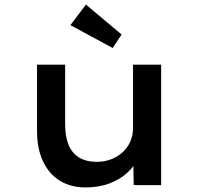

<svg xmlns="http://www.w3.org/2000/svg" viewBox="-20 -810 869 840"><path d="M355 10Q290 10 242.5 -19Q195 -48 168.5 -103.5Q142 -159 142 -236V-527H265V-267Q265 -213 280 -176.5Q295 -140 326 -121Q357 -102 404 -102Q436 -102 464.5 -112.5Q493 -123 515 -142.5Q537 -162 549.5 -189.5Q562 -217 562 -250V-527H685V0H565L563 -110L585 -122Q572 -88 540.5 -57.5Q509 -27 461.5 -8.5Q414 10 355 10ZM473 -600 288 -700 356 -790 512 -659Z"/></svg>

Font: Lexend Giga Medium
Style: Regular
Weight: 500
Designer: Bonnie Shaver-Troup, Thomas Jockin
Foundry: Lexend
Version: Version 1.007